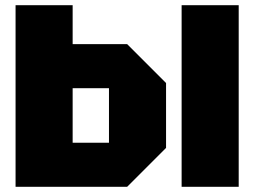

<svg xmlns="http://www.w3.org/2000/svg" viewBox="-20 -720 980 740"><path d="M400 -380H260V-170H400ZM620 -400V-150L470 0H40V-700H260V-550H470ZM680 0V-700H900V0Z"/></svg>

Font: Tektur Black
Style: Regular
Weight: 900
Designer: Adam Jagosz
Foundry: Adam Jagosz
Version: Version 1.005;gftools[0.9.30]